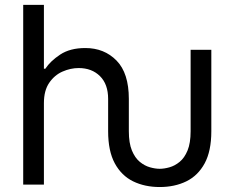

<svg xmlns="http://www.w3.org/2000/svg" viewBox="-20 -747 949 777"><path d="M157.7 -329.5V0H73.9V-727.3H157.7V-468.8H163.4Q183.6 -499.6 223.5 -526.1Q263.5 -552.6 325.3 -552.6Q402 -552.6 451.7 -501.8Q501.4 -451 501.4 -346.6V-215.9Q501.4 -168 513.8 -138Q526.3 -108 545.8 -92Q565.3 -76 586.8 -70Q608.3 -63.9 626.4 -63.9Q644.5 -63.9 666 -70Q687.5 -76 707 -92Q726.6 -108 739 -138Q751.4 -168 751.4 -215.9V-545.5H835.2V-215.9Q835.2 -135.7 808.2 -85.9Q781.2 -36.2 734 -13.1Q686.8 9.9 626.4 9.9Q566.1 9.9 518.8 -13.1Q471.6 -36.2 444.6 -85.9Q417.6 -135.7 417.6 -215.9V-346.6Q417.6 -406.2 384.6 -438.9Q351.6 -471.6 298.3 -471.6Q265.6 -471.6 233.1 -457.4Q200.6 -443.2 179.2 -411.9Q157.7 -380.7 157.7 -329.5Z"/></svg>

Font: Inter UI
Style: Regular
Weight: 400
Designer: Rasmus Andersson
Foundry: rsms
Version: Version 2.2